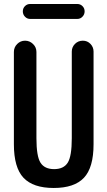

<svg xmlns="http://www.w3.org/2000/svg" viewBox="-20 -935 540 965"><path d="M131.8 -915H368.2Q383.8 -915 394.5 -904.3Q405.3 -893.6 405.3 -877.9Q405.3 -862.3 394.5 -851.1Q383.8 -839.8 368.2 -839.8H131.8Q116.2 -839.8 105.5 -851.1Q94.7 -862.3 94.7 -877.9Q94.7 -893.6 105.5 -904.3Q116.2 -915 131.8 -915ZM49.8 -210V-673.8Q49.8 -697.3 66.4 -713.9Q83 -730.5 106 -730.5Q128.9 -730.5 146 -713.9Q163.1 -697.3 163.1 -673.8V-240.2Q163.1 -149.4 183.6 -117.2Q204.1 -85 252 -85Q299.8 -85 320.3 -117.2Q340.8 -149.4 340.8 -240.2V-675.8Q340.8 -698.2 356.9 -714.4Q373 -730.5 396.5 -730.5Q418.9 -730.5 434.6 -714.4Q450.2 -698.2 450.2 -675.8V-210Q450.2 -92.8 401.9 -41.5Q353.5 9.8 250 9.8Q146.5 9.8 98.1 -41.5Q49.8 -92.8 49.8 -210Z"/></svg>

Font: Rounded-X Mgen+ 1m medium
Style: Regular
Weight: 500
Designer: [Source Han Sans]
Ryoko NISHIZUKA  (kana & ideographs); Paul D. Hunt (Latin, Greek & Cyrillic); Wenlong ZHANG  (bopomofo
Version: Version 1.059.20150602